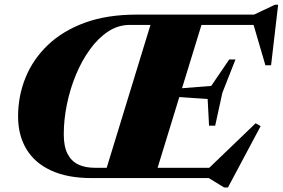

<svg xmlns="http://www.w3.org/2000/svg" viewBox="-20 -768 1220 828"><path d="M642.5 -705H862.5L646 0H426.5ZM569.5 -705H1075.5L1165.5 -747.5H1179.5L1149 -486.5H1124.5L1068.5 -678L1123.5 -660.5H539Q489.5 -660.5 446.2 -632Q403 -603.5 367.8 -554.8Q332.5 -506 307.2 -445Q282 -384 268.5 -317.8Q255 -251.5 255 -188.5Q255 -136 271.5 -104.2Q288 -72.5 317.8 -58.5Q347.5 -44.5 387.5 -44.5H953.5L868 -30.5L1082.5 -236.5L1104 -224L963 40.5H946.5L880.5 0H375.5Q271.5 0 200.8 -32.5Q130 -65 94 -124.8Q58 -184.5 58 -265.5Q58 -354 90 -433Q122 -512 185.8 -573.2Q249.5 -634.5 345.2 -669.8Q441 -705 569.5 -705ZM908 -226H881.5L875.5 -341L694.5 -353.5L707 -383L891 -397.5L968.5 -511.5H995.5L939 -368Z"/></svg>

Font: Newsreader 60pt ExtraBold
Style: Italic
Weight: 800
Italic angle: -17°
Designer: Hugues Gentile
Foundry: Production Type
Version: Version 1.003